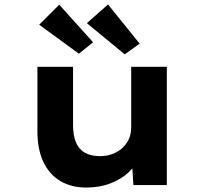

<svg xmlns="http://www.w3.org/2000/svg" viewBox="-20 -831 923 862"><path d="M367 11Q300 11 250.5 -18.5Q201 -48 174.5 -104.5Q148 -161 148 -241V-531H308V-270Q308 -224 320.5 -193Q333 -162 360 -146Q387 -130 429 -130Q458 -130 483 -139Q508 -148 527.5 -165Q547 -182 558 -205.5Q569 -229 569 -259V-531H729V0H579L572 -109L601 -121Q589 -87 557 -57Q525 -27 476.5 -8Q428 11 367 11ZM540 -587 370 -727 465 -811 607 -635ZM334 -590 156 -720 246 -810 398 -641Z"/></svg>

Font: Lexend Mega
Style: Bold
Weight: 700
Version: Version 1.007